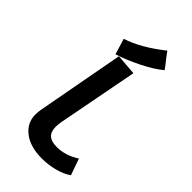

<svg xmlns="http://www.w3.org/2000/svg" viewBox="-281 -995 1079 1079"><g transform="rotate(45 259.0 -455.0)"><path d="M141.1 -792.5Q243.2 -824.7 361.8 -918.9Q370.1 -905.3 395 -874.5Q419.9 -843.8 428.2 -830.1Q382.8 -792 307.4 -754.6Q231.9 -717.3 169.9 -698.2Q165.5 -712.4 155.5 -745.4Q145.5 -778.3 141.1 -792.5ZM316.4 -694.3 224.1 -212.4Q220.2 -189 220.2 -172.9Q220.2 -133.8 240.7 -115Q261.2 -96.2 304.7 -96.2Q374.5 -96.2 439 -138.7Q444.8 -122.1 456.3 -89.4Q467.8 -56.6 473.6 -40.5Q439 -16.1 389.9 -3.7Q340.8 8.8 292 8.8Q198.7 8.8 144.8 -33Q90.8 -74.7 90.8 -140.6Q90.8 -161.6 95.2 -185.1Q111.3 -271.5 143.3 -444.6Q175.3 -617.7 191.4 -704.1Q211.9 -702.1 253.7 -699.2Q295.4 -696.3 316.4 -694.3Z"/></g></svg>

Font: Fantasque Sans Mono
Style: Bold Italic
Weight: 700
Italic angle: -11°
Monospace: yes
Designer: Jany Belluz
Version: Version 1.7.1